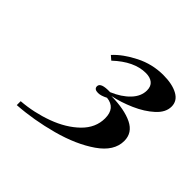

<svg xmlns="http://www.w3.org/2000/svg" viewBox="-114 -863 625 625"><g transform="rotate(45 198.5 -550.5)"><path d="M397 -700.2Q397 -673.3 371.3 -649.9Q345.7 -626.5 307.9 -609.9Q270 -593.3 233.9 -585.9Q294.9 -585 331.1 -567.4Q367.2 -549.8 367.2 -512.2Q367.2 -465.3 315.4 -429.4Q263.7 -393.6 187 -372.8Q110.4 -352.1 37.1 -347.2V-365.2Q94.2 -369.6 148.2 -389.4Q202.1 -409.2 236.6 -442.9Q271 -476.6 271 -520Q271 -567.4 228 -571.8Q209 -562 196.3 -562Q178.2 -562 178.2 -575.2Q178.2 -593.3 222.2 -591.8Q259.3 -607.4 281.2 -630.6Q303.2 -653.8 303.2 -680.7Q303.2 -699.7 291.7 -709Q280.3 -718.3 260.3 -718.3Q207 -718.3 152.3 -667L138.2 -679.2Q165 -708.5 210 -731.2Q254.9 -753.9 305.2 -753.9Q346.7 -753.9 371.8 -740.2Q397 -726.6 397 -700.2Z"/></g></svg>

Font: TypoPRO Playfair Display
Style: Bold Italic
Weight: 700
Italic angle: -14.9847°
Designer: Claus Eggers Sørensen
Foundry: Claus Eggers Sørensen
Version: Version 1.004;PS 001.004;hotconv 1.0.70;makeotf.lib2.5.58329